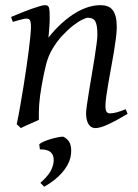

<svg xmlns="http://www.w3.org/2000/svg" viewBox="-20 -477 534 745"><path d="M475.1 -35.2Q430.7 -8.8 399.7 5.6Q368.7 20 350.1 20Q333 20 323.5 4.6Q314 -10.7 314 -37.1Q314 -45.9 317.1 -68.6Q320.3 -91.3 325.2 -121.6Q330.1 -151.9 335.9 -186Q341.8 -220.2 346.7 -251Q351.6 -281.7 354.7 -306.2Q357.9 -330.6 357.9 -341.8Q357.9 -378.9 350.1 -393.6Q342.3 -408.2 320.8 -408.2Q314.5 -408.2 298.6 -400.4Q282.7 -392.6 262.7 -377Q242.7 -361.3 220.9 -337.9Q199.2 -314.5 181.2 -283.2Q167.5 -259.8 158.9 -227.1Q150.4 -194.3 142.1 -147Q134.3 -103.5 132.1 -72.3Q129.9 -41 130.9 -12.2Q124.5 -8.8 115 -4.6Q105.5 -0.5 95.5 3.9Q85.4 8.3 76.2 12.5Q66.9 16.6 61 20L44.9 4.9Q51.8 -27.3 58.3 -64.9Q64.9 -102.5 71 -140.4Q77.1 -178.2 82.5 -215.1Q87.9 -252 91.8 -283Q95.7 -314 97.9 -337.4Q100.1 -360.8 100.1 -372.1Q100.1 -383.3 98.9 -389.9Q97.7 -396.5 95.5 -399.7Q93.3 -402.8 89.8 -403.8Q86.4 -404.8 82 -404.8Q77.6 -404.8 69.1 -402.8Q60.5 -400.9 51.8 -398.4Q41.5 -395.5 29.8 -392.1L22.9 -411.1Q43.5 -419.9 64.2 -428.2Q85 -436.5 103 -442.9Q121.1 -449.2 134.5 -453.1Q147.9 -457 153.8 -457Q160.6 -457 164.6 -454.8Q168.5 -452.6 170.2 -446.8Q171.9 -440.9 172.4 -430.2Q172.9 -419.4 172.9 -401.9Q172.9 -396.5 172.4 -387.2Q171.9 -377.9 171.1 -367.4Q170.4 -356.9 169.4 -346.9Q168.5 -336.9 168 -331.1Q194.3 -364.3 221.2 -388.2Q248 -412.1 273.9 -427.5Q299.8 -442.9 324 -450Q348.1 -457 370.1 -457Q385.3 -457 397.2 -452.6Q409.2 -448.2 417 -438.2Q424.8 -428.2 429 -411.9Q433.1 -395.5 433.1 -372.1Q433.1 -355 429.9 -329.6Q426.8 -304.2 421.9 -274.7Q417 -245.1 411.1 -213.9Q405.3 -182.6 400.4 -154.3Q395.5 -126 392.3 -102.8Q389.2 -79.6 389.2 -65.9Q389.2 -49.3 393.6 -43.2Q397.9 -37.1 406.7 -37.1Q418 -37.1 432.6 -41Q447.3 -44.9 467.8 -53.2ZM253.9 131.3Q246.6 164.1 220 194.1Q193.4 224.1 151.4 247.6L136.7 232.4Q157.7 213.9 169.9 197Q182.1 180.2 187 158.2Q191.9 132.8 180.4 117.7Q168.9 102.5 134.8 102.5L132.3 83Q136.7 78.1 149.4 72.5Q162.1 66.9 177.2 62.5Q192.4 58.1 206.3 55.4Q220.2 52.7 226.6 53.7Q248.5 65.4 253.7 86.2Q258.8 106.9 253.9 131.3Z"/></svg>

Font: Gentium Plus
Style: Italic
Weight: 400
Italic angle: -8°
Designer: J. Victor Gaultney, Annie Olsen, Iska Routamaa
Foundry: SIL International
Version: Version 1.510